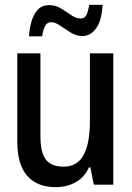

<svg xmlns="http://www.w3.org/2000/svg" viewBox="-20 -758 540 788"><path d="M208 10Q133 10 92 -36Q51 -82 51 -177V-539H146V-199Q146 -130 169 -102Q192 -74 241 -74Q297 -74 323 -121.5Q349 -169 349 -261V-539H445V0H365L351 -71H345Q326 -30 290.5 -10Q255 10 208 10ZM99 -609Q101 -641 109.5 -670.5Q118 -700 135.5 -718.5Q153 -737 182 -737Q208 -737 230 -723.5Q252 -710 272 -696Q292 -682 311 -682Q328 -682 335 -697Q342 -712 346 -738H401Q398 -675 375 -642.5Q352 -610 318 -610Q293 -610 270 -624.5Q247 -639 226.5 -653Q206 -667 190 -667Q174 -667 165.5 -652Q157 -637 153 -609Z"/></svg>

Font: Noto Sans Mono ExtraCondensed Medium
Style: Regular
Weight: 500
Width: 2
Designer: Monotype Design Team
Foundry: Monotype Imaging Inc.
Version: Version 2.014